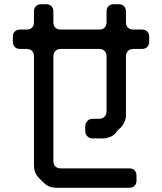

<svg xmlns="http://www.w3.org/2000/svg" viewBox="-20 -787 768 910"><path d="M166 58 186 78Q200 92 215 97.5Q230 103 246 103H592Q608 103 617.5 94Q627 85 627 68V46Q627 30 618 20.5Q609 11 592 11H268Q252 11 242.5 2Q233 -7 233 -24V-519Q233 -535 242 -545Q251 -555 268 -555H450Q466 -555 475.5 -546Q485 -537 485 -519V-259Q485 -244 475.5 -234Q466 -224 451 -224H418Q404 -224 394 -213.5Q384 -203 384 -188V-166Q384 -151 394 -141Q404 -131 418 -131H471Q484 -131 502 -138Q520 -145 529 -158Q534 -164 539 -170Q544 -176 551 -181Q562 -192 569.5 -208Q577 -224 577 -239V-519Q577 -535 586 -545Q595 -555 612 -555H652Q668 -555 677.5 -564Q687 -573 687 -590V-612Q687 -628 678 -637.5Q669 -647 652 -647H612Q596 -647 586.5 -656Q577 -665 577 -682V-732Q577 -748 568 -757.5Q559 -767 542 -767H520Q504 -767 494.5 -758Q485 -749 485 -732V-682Q485 -666 476 -656.5Q467 -647 450 -647H268Q252 -647 242.5 -656Q233 -665 233 -682V-732Q233 -748 224 -757.5Q215 -767 198 -767H176Q160 -767 150.5 -758Q141 -749 141 -732V-682Q141 -666 132 -656.5Q123 -647 106 -647H76Q60 -647 50.5 -638Q41 -629 41 -612V-590Q41 -574 50 -564.5Q59 -555 76 -555H106Q122 -555 131.5 -546Q141 -537 141 -519V-2Q141 14 146.5 29Q152 44 166 58Z"/></svg>

Font: WDXL Lubrifont SC
Style: Regular
Weight: 400
Designer: [WDXL Lubrifont] Copyright 2020-2022 (c) NightFurySL2001, Skr-ZERO; [ZCOOL QingKe HuangYou] Copyright 2018-2022 (c) The 
Version: Version 2.001;hotconv 1.1.1;makeotfexe 2.6.0